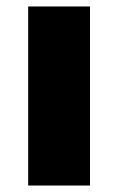

<svg xmlns="http://www.w3.org/2000/svg" viewBox="-20 -573 365 593"><path d="M258 0H67V-553H258Z"/></svg>

Font: Noto Sans Symbols Black
Style: Regular
Weight: 900
Version: Version 2.002